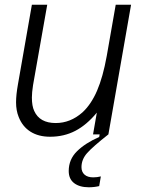

<svg xmlns="http://www.w3.org/2000/svg" viewBox="-20 -569 598 813"><path d="M439 0Q373 52 349 79Q325 106 325 139Q325 159 338 170.5Q351 182 375 182Q391 182 407 178L400 219Q379 224 356 224Q317 224 294 206.5Q271 189 271 155Q271 106 306 71.5Q341 37 400 11L402 0H374L390 -92Q347 -40 299 -15Q251 10 192 10Q143 10 109 -11.5Q75 -33 59 -74Q48 -101 48 -136Q48 -167 56 -212L115 -549H180L120 -209Q115 -177 115 -156Q115 -120 125 -99Q148 -48 216 -48Q278 -48 329 -93Q366 -127 391 -185Q416 -243 432 -332L470 -549H535Z"/></svg>

Font: Open Sauce One Light Italic
Style: Regular
Weight: 300
Italic angle: -10°
Designer: Alfredo Marco Pradil
Foundry: Creative Sauce Fz LLC
Version: Version 1.477